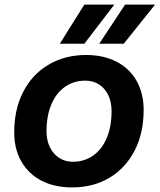

<svg xmlns="http://www.w3.org/2000/svg" viewBox="-20 -806 697 838"><path d="M42 -228Q42 -329 81.5 -405.5Q121 -482 192.5 -524Q264 -566 356 -566Q432 -566 489 -536.5Q546 -507 576.5 -452.5Q607 -398 607 -326Q607 -225 567.5 -148.5Q528 -72 457.5 -30Q387 12 295 12Q218 12 161 -17.5Q104 -47 73 -101.5Q42 -156 42 -228ZM298 -100Q348 -100 386.5 -127Q425 -154 446 -204Q467 -254 467 -321Q467 -361 452.5 -391Q438 -421 412 -437.5Q386 -454 352 -454Q302 -454 263.5 -427Q225 -400 204 -350Q183 -300 183 -233Q183 -194 197.5 -164Q212 -134 238 -117Q264 -100 298 -100ZM348 -786H479L348 -615H241ZM526 -786H657L520 -615H413Z"/></svg>

Font: Azeret Mono SemiBold
Style: Italic
Weight: 600
Italic angle: -12°
Designer: Martin Vácha
Foundry: Displaay
Version: Version 1.000; Glyphs 3.0.3, build 3074